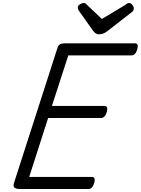

<svg xmlns="http://www.w3.org/2000/svg" viewBox="-20 -1256 936 1276"><path d="M112 0Q87 0 76.5 -9Q66 -18 73 -40L363 -941Q367 -954 378.5 -961Q390 -968 410 -968H879Q890 -968 894 -958.5Q898 -949 892 -928Q887 -909 877 -898.5Q867 -888 856 -888H434L325 -552H676Q687 -552 691 -542Q695 -532 690 -512Q684 -492 674 -482Q664 -472 653 -472H300L174 -80H592Q603 -80 607.5 -70.5Q612 -61 606 -40Q601 -21 591 -10.5Q581 0 570 0ZM838 -1236Q850 -1236 859.5 -1224Q869 -1212 869 -1201Q869 -1191 866 -1186Q863 -1181 858 -1177L696 -1051Q681 -1039 667.5 -1033.5Q654 -1028 638 -1028Q625 -1028 614.5 -1035Q604 -1042 596 -1055L504 -1185Q499 -1193 498 -1198Q497 -1203 497 -1207Q497 -1219 511.5 -1227.5Q526 -1236 536 -1236Q546 -1236 551 -1231Q556 -1226 562 -1220L657 -1130L809 -1221Q815 -1225 822 -1230.5Q829 -1236 838 -1236Z"/></svg>

Font: Playwrite NO
Style: Regular
Weight: 400
Designer: Veronika Burian, José Scaglione
Foundry: TypeTogether
Version: Version 1.002